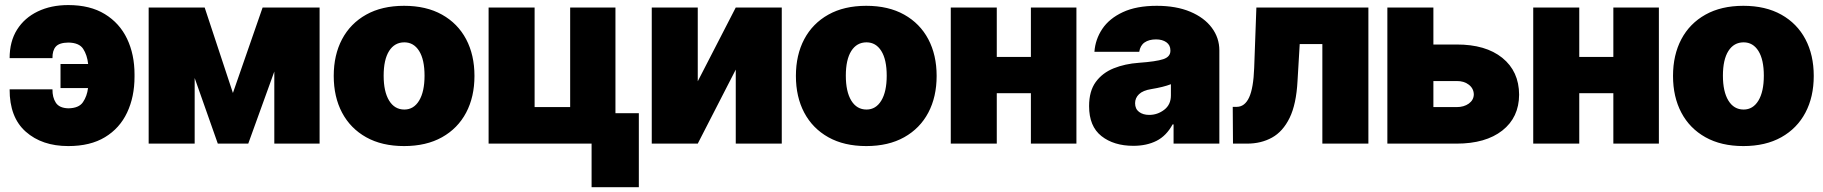

<svg xmlns="http://www.w3.org/2000/svg" viewBox="-20 -576 7312 770"><path d="M253.9 -405.3Q217.8 -404.8 203.9 -389.2Q189.9 -373.5 190.4 -342.8H18.6Q18.6 -409.7 48.3 -457Q78.1 -504.4 131.3 -530Q184.6 -555.7 253.9 -555.7Q341.3 -555.7 400.4 -519.5Q459.5 -483.4 489.5 -420.7Q519.5 -357.9 519.5 -277.3V-268.6Q519.5 -187.5 489.7 -124.5Q460 -61.5 401.1 -25.9Q342.3 9.8 253.9 9.8Q148.4 9.8 83.3 -47.9Q18.1 -105.5 18.6 -217.8H190.4Q189.9 -185.5 203.9 -164.1Q217.8 -142.6 253.9 -141.6Q296.4 -142.1 312.7 -166.3Q329.1 -190.4 333 -222.7H222.7V-319.3H333.5Q329.6 -355.5 313.5 -380.1Q297.4 -404.8 253.9 -405.3Z M914.1 -203.1 1033.2 -545.9H1261.7V0H1080.1V-289.1L975.6 0H853.5L760.7 -263.2V0H576.2V-545.9H800.8Z M1600.6 9.8Q1511.7 9.8 1448.5 -25.6Q1385.3 -61 1351.8 -124.3Q1318.4 -187.5 1318.4 -271.5Q1318.4 -355.5 1351.8 -418.7Q1385.3 -481.9 1448.5 -517.3Q1511.7 -552.7 1600.6 -552.7Q1689.5 -552.7 1752.7 -517.3Q1815.9 -481.9 1849.4 -418.7Q1882.8 -355.5 1882.8 -271.5Q1882.8 -187.5 1849.4 -124.3Q1815.9 -61 1752.7 -25.6Q1689.5 9.8 1600.6 9.8ZM1601.6 -136.7Q1639.2 -136.7 1660.9 -172.6Q1682.6 -208.5 1682.6 -272.5Q1682.6 -336.9 1660.9 -371.6Q1639.2 -406.2 1601.6 -406.2Q1562.5 -406.2 1540.5 -371.6Q1518.6 -336.9 1518.6 -272.5Q1518.6 -208.5 1540.5 -172.6Q1562.5 -136.7 1601.6 -136.7Z M2448.2 -545.9V0H1939.5V-545.9H2124V-146.5H2266.6V-545.9ZM2542 -122.1V174.8H2352.5V-122.1Z M2778.3 -250 2930.7 -545.9H3115.2V0H2930.7V-296.9L2778.3 0H2593.8V-545.9H2778.3Z M3454.1 9.8Q3365.2 9.8 3302 -25.6Q3238.8 -61 3205.3 -124.3Q3171.9 -187.5 3171.9 -271.5Q3171.9 -355.5 3205.3 -418.7Q3238.8 -481.9 3302 -517.3Q3365.2 -552.7 3454.1 -552.7Q3543 -552.7 3606.2 -517.3Q3669.4 -481.9 3702.9 -418.7Q3736.3 -355.5 3736.3 -271.5Q3736.3 -187.5 3702.9 -124.3Q3669.4 -61 3606.2 -25.6Q3543 9.8 3454.1 9.8ZM3455.1 -136.7Q3492.7 -136.7 3514.4 -172.6Q3536.1 -208.5 3536.1 -272.5Q3536.1 -336.9 3514.4 -371.6Q3492.7 -406.2 3455.1 -406.2Q3416 -406.2 3394 -371.6Q3372.1 -336.9 3372.1 -272.5Q3372.1 -208.5 3394 -172.6Q3416 -136.7 3455.1 -136.7Z M3977.5 -545.9V-347.7H4114.3V-545.9H4296.9V0H4114.3V-202.1H3977.5V0H3793V-545.9Z M4525.4 8.8Q4446.8 8.8 4397.2 -30.3Q4347.7 -69.3 4347.7 -150.4Q4347.7 -210.4 4374.3 -247.1Q4400.9 -283.7 4446.3 -302Q4491.7 -320.3 4547.9 -324.2Q4616.2 -329.1 4645 -338.6Q4673.8 -348.1 4673.8 -372.1V-374Q4673.8 -395 4657.7 -406.5Q4641.6 -418 4616.2 -418Q4587.9 -418 4570.3 -405.8Q4552.7 -393.6 4548.8 -368.2H4369.1Q4372.6 -418 4400.6 -460Q4428.7 -502 4483.2 -527.3Q4537.6 -552.7 4619.1 -552.7Q4696.8 -552.7 4753.2 -529.1Q4809.6 -505.4 4839.8 -464.8Q4870.1 -424.3 4870.1 -374V0H4686.5V-77.1H4682.6Q4657.7 -31.2 4618.2 -11.2Q4578.6 8.8 4525.4 8.8ZM4588.9 -115.2Q4622.1 -115.2 4648.9 -135.7Q4675.8 -156.2 4675.8 -193.4V-238.3Q4645.5 -226.6 4597.7 -218.8Q4563.5 -213.4 4547.9 -198.2Q4532.2 -183.1 4532.2 -162.1Q4532.2 -139.2 4548.1 -127.2Q4564 -115.2 4588.9 -115.2Z M4924.8 0 4923.8 -147.5H4940.4Q4972.2 -147.9 4989.5 -185.3Q5006.8 -222.7 5009.8 -303.7L5018.6 -545.9H5467.8V0H5283.2V-399.4H5192.4L5183.6 -251Q5178.7 -158.2 5151.9 -103.3Q5125 -48.3 5081.3 -24.2Q5037.6 0 4981.4 0Z M5543.9 -545.9H5728.5V-397.5H5821.3Q5938 -397.9 6004.9 -344Q6071.8 -290 6072.3 -196.3Q6071.8 -105 6004.9 -52.5Q5938 0 5821.3 0H5543.9ZM5728.5 -146.5H5821.3Q5851.1 -146.5 5870.6 -160.6Q5890.1 -174.8 5890.6 -197.3Q5890.1 -221.2 5870.6 -236.3Q5851.1 -251.5 5821.3 -251H5728.5Z M6313.5 -545.9V-347.7H6450.2V-545.9H6632.8V0H6450.2V-202.1H6313.5V0H6128.9V-545.9Z M6971.7 9.8Q6882.8 9.8 6819.6 -25.6Q6756.3 -61 6722.9 -124.3Q6689.5 -187.5 6689.5 -271.5Q6689.5 -355.5 6722.9 -418.7Q6756.3 -481.9 6819.6 -517.3Q6882.8 -552.7 6971.7 -552.7Q7060.5 -552.7 7123.8 -517.3Q7187 -481.9 7220.5 -418.7Q7253.9 -355.5 7253.9 -271.5Q7253.9 -187.5 7220.5 -124.3Q7187 -61 7123.8 -25.6Q7060.5 9.8 6971.7 9.8ZM6972.7 -136.7Q7010.3 -136.7 7032 -172.6Q7053.7 -208.5 7053.7 -272.5Q7053.7 -336.9 7032 -371.6Q7010.3 -406.2 6972.7 -406.2Q6933.6 -406.2 6911.6 -371.6Q6889.6 -336.9 6889.6 -272.5Q6889.6 -208.5 6911.6 -172.6Q6933.6 -136.7 6972.7 -136.7Z"/></svg>

Font: Inter Tight Black
Style: Regular
Weight: 900
Designer: Rasmus Andersson
Foundry: rsms
Version: Version 3.004; ttfautohint (v1.8.4.7-5d5b)